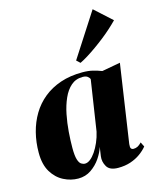

<svg xmlns="http://www.w3.org/2000/svg" viewBox="-122 -897 806 992"><g transform="rotate(-15 281.0 -401.0)"><path d="M472.5 -92.5Q470.5 -74.5 475 -68.8Q479.5 -63 488 -63Q499.5 -63 509.8 -68Q520 -73 531.5 -85.5L544 -60.5Q528.5 -41.5 505.5 -25Q482.5 -8.5 452.8 1.5Q423 11.5 386.5 11.5Q341 11.5 325.8 -14.8Q310.5 -41 314.5 -70L321.5 -118Q313 -90 292.8 -60Q272.5 -30 242.2 -9.2Q212 11.5 173 11.5Q133 11.5 95.2 -7.8Q57.5 -27 33.2 -67Q9 -107 9 -170Q9 -226 22 -277.2Q35 -328.5 60.8 -371.5Q86.5 -414.5 125.5 -446.2Q164.5 -478 216.8 -495.8Q269 -513.5 334 -513.5Q365.5 -513.5 389.8 -507.5Q414 -501.5 436 -493L534.5 -511ZM367 -467.5Q365.5 -475 356.2 -482.5Q347 -490 329.5 -490Q292.5 -490 267 -467.8Q241.5 -445.5 225 -408.2Q208.5 -371 199.5 -326Q190.5 -281 187 -234.8Q183.5 -188.5 183.5 -149Q183.5 -107.5 189.8 -87.2Q196 -67 206 -60.5Q216 -54 226.5 -54Q240 -54 254.5 -65.2Q269 -76.5 282.8 -96.5Q296.5 -116.5 308 -142.8Q319.5 -169 326 -198.5ZM319 -580.5 470 -814.5 562 -731Q545.5 -714 524 -694.5Q502.5 -675 478 -655.8Q453.5 -636.5 428.5 -618.8Q403.5 -601 380.2 -586.5Q357 -572 338 -563Z"/></g></svg>

Font: Merriweather 144pt Black
Style: Italic
Weight: 900
Italic angle: -7.8°
Version: Version 2.101